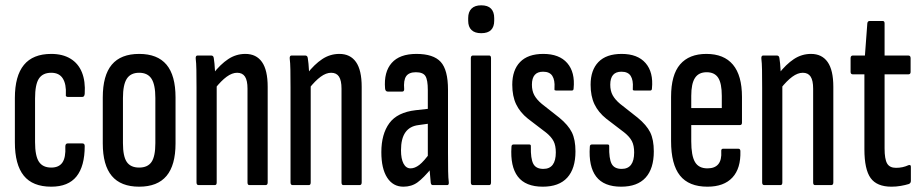

<svg xmlns="http://www.w3.org/2000/svg" viewBox="-20 -697 3469 723"><path d="M173 6Q103 6 69.5 -35.5Q36 -77 36 -161V-328Q36 -411 70 -452.5Q104 -494 173 -494Q216 -494 245.5 -476Q275 -458 288.5 -424.5Q302 -391 299 -344Q298 -332 290 -332H235Q231 -332 229 -334.5Q227 -337 228 -341Q230 -380 216.5 -401.5Q203 -423 173 -423Q141 -423 126.5 -401Q112 -379 112 -326V-162Q112 -110 126.5 -88Q141 -66 173 -66Q202 -66 215 -85Q228 -104 226 -145Q226 -157 235 -157H290Q299 -157 299 -147Q299 -71 268 -32.5Q237 6 173 6Z M504 6Q435 6 401 -34.5Q367 -75 367 -157V-330Q367 -413 401 -453.5Q435 -494 504 -494Q573 -494 607 -453.5Q641 -413 641 -330V-157Q641 -75 607 -34.5Q573 6 504 6ZM504 -66Q536 -66 550.5 -87Q565 -108 565 -158V-328Q565 -378 550.5 -400.5Q536 -423 504 -423Q472 -423 457.5 -400.5Q443 -378 443 -328V-158Q443 -108 457.5 -87Q472 -66 504 -66Z M919 0Q912 0 912 -10V-363Q912 -394 902.5 -408.5Q893 -423 873 -423Q854 -423 833.5 -408Q813 -393 790 -364L782 -419Q810 -455 839.5 -474.5Q869 -494 904 -494Q945 -494 966.5 -463.5Q988 -433 988 -370V-10Q988 0 980 0ZM728 0Q720 0 720 -10V-366Q720 -407 719.5 -434Q719 -461 717 -476Q716 -488 724 -488H775Q784 -488 785 -478Q788 -460 789.5 -431.5Q791 -403 791 -388L796 -378V-10Q796 0 789 0Z M1273 0Q1266 0 1266 -10V-363Q1266 -394 1256.5 -408.5Q1247 -423 1227 -423Q1208 -423 1187.5 -408Q1167 -393 1144 -364L1136 -419Q1164 -455 1193.5 -474.5Q1223 -494 1258 -494Q1299 -494 1320.5 -463.5Q1342 -433 1342 -370V-10Q1342 0 1334 0ZM1082 0Q1074 0 1074 -10V-366Q1074 -407 1073.5 -434Q1073 -461 1071 -476Q1070 -488 1078 -488H1129Q1138 -488 1139 -478Q1142 -460 1143.5 -431.5Q1145 -403 1145 -388L1150 -378V-10Q1150 0 1143 0Z M1610 0Q1603 0 1602 -9Q1600 -27 1598 -54Q1596 -81 1596 -100L1591 -107V-358Q1591 -396 1582 -410.5Q1573 -425 1546 -425Q1520 -425 1509.5 -410Q1499 -395 1502 -361Q1502 -352 1494 -352H1441Q1431 -352 1430 -364Q1425 -426 1455 -460Q1485 -494 1548 -494Q1612 -494 1639.5 -464Q1667 -434 1667 -359V-121Q1667 -81 1667.5 -53Q1668 -25 1670 -11Q1671 0 1664 0ZM1499 6Q1460 6 1438 -28Q1416 -62 1416 -124Q1416 -192 1446 -233Q1476 -274 1545 -282L1599 -288V-232L1556 -226Q1523 -222 1506.5 -198.5Q1490 -175 1490 -131Q1490 -99 1499.5 -81Q1509 -63 1526 -63Q1542 -63 1559 -76Q1576 -89 1602 -125L1606 -65Q1575 -27 1552.5 -10.5Q1530 6 1499 6Z M1761 0Q1753 0 1753 -10V-478Q1753 -488 1761 -488H1822Q1829 -488 1829 -478V-10Q1829 0 1822 0ZM1792 -572Q1768 -572 1755.5 -584Q1743 -596 1743 -619V-629Q1743 -652 1755.5 -664.5Q1768 -677 1792 -677Q1817 -677 1829 -664.5Q1841 -652 1841 -629V-619Q1841 -596 1829 -584Q1817 -572 1792 -572Z M2024 6Q1959 6 1930 -32Q1901 -70 1906 -144Q1906 -153 1914 -153H1973Q1980 -153 1979 -145Q1978 -100 1988 -80.5Q1998 -61 2026 -61Q2073 -61 2073 -123Q2073 -149 2064.5 -165.5Q2056 -182 2036 -198L1968 -250Q1938 -274 1923.5 -304.5Q1909 -335 1909 -378Q1909 -433 1938.5 -463.5Q1968 -494 2026 -494Q2086 -494 2116 -459.5Q2146 -425 2140 -364Q2140 -356 2133 -356H2075Q2072 -356 2069.5 -357Q2067 -358 2068 -366Q2070 -395 2060 -411Q2050 -427 2025 -427Q1983 -427 1983 -378Q1983 -355 1992 -338.5Q2001 -322 2020 -306L2086 -254Q2120 -226 2133.5 -198.5Q2147 -171 2147 -127Q2147 -62 2116 -28Q2085 6 2024 6Z M2319 6Q2254 6 2225 -32Q2196 -70 2201 -144Q2201 -153 2209 -153H2268Q2275 -153 2274 -145Q2273 -100 2283 -80.5Q2293 -61 2321 -61Q2368 -61 2368 -123Q2368 -149 2359.5 -165.5Q2351 -182 2331 -198L2263 -250Q2233 -274 2218.5 -304.5Q2204 -335 2204 -378Q2204 -433 2233.5 -463.5Q2263 -494 2321 -494Q2381 -494 2411 -459.5Q2441 -425 2435 -364Q2435 -356 2428 -356H2370Q2367 -356 2364.5 -357Q2362 -358 2363 -366Q2365 -395 2355 -411Q2345 -427 2320 -427Q2278 -427 2278 -378Q2278 -355 2287 -338.5Q2296 -322 2315 -306L2381 -254Q2415 -226 2428.5 -198.5Q2442 -171 2442 -127Q2442 -62 2411 -28Q2380 6 2319 6Z M2644 6Q2574 6 2540.5 -36Q2507 -78 2507 -166V-332Q2507 -415 2541 -454.5Q2575 -494 2640 -494Q2706 -494 2740 -453.5Q2774 -413 2774 -332V-235Q2774 -226 2766 -226H2583V-165Q2583 -111 2597 -87Q2611 -63 2644 -63Q2672 -63 2685 -79Q2698 -95 2696 -127Q2695 -137 2703 -137H2760Q2768 -137 2768 -128Q2770 -63 2738 -28.5Q2706 6 2644 6ZM2583 -290H2698V-336Q2698 -383 2684.5 -404Q2671 -425 2641 -425Q2611 -425 2597 -403.5Q2583 -382 2583 -336Z M3049 0Q3042 0 3042 -10V-363Q3042 -394 3032.5 -408.5Q3023 -423 3003 -423Q2984 -423 2963.5 -408Q2943 -393 2920 -364L2912 -419Q2940 -455 2969.5 -474.5Q2999 -494 3034 -494Q3075 -494 3096.5 -463.5Q3118 -433 3118 -370V-10Q3118 0 3110 0ZM2858 0Q2850 0 2850 -10V-366Q2850 -407 2849.5 -434Q2849 -461 2847 -476Q2846 -488 2854 -488H2905Q2914 -488 2915 -478Q2918 -460 2919.5 -431.5Q2921 -403 2921 -388L2926 -378V-10Q2926 0 2919 0Z M3337 6Q3282 6 3258.5 -26.5Q3235 -59 3235 -135V-417H3192Q3183 -417 3183 -426V-478Q3183 -488 3192 -488H3237L3246 -609Q3247 -618 3255 -618H3304Q3311 -618 3311 -609V-488H3400Q3409 -488 3409 -478V-426Q3409 -417 3400 -417H3311V-138Q3311 -98 3320.5 -81.5Q3330 -65 3354 -65Q3367 -65 3378.5 -67.5Q3390 -70 3401 -75Q3410 -78 3410 -69V-16Q3410 -7 3402 -4Q3389 0 3372 3Q3355 6 3337 6Z"/></svg>

Font: Sofia Sans Extra Condensed Medium
Style: Regular
Weight: 500
Version: Version 4.100